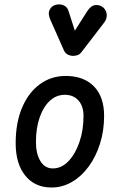

<svg xmlns="http://www.w3.org/2000/svg" viewBox="-20 -851 536 876"><path d="M215 4.5Q139 4.5 95.2 -49.8Q51.5 -104 51.5 -197.5Q51.5 -289.5 80.2 -358.5Q109 -427.5 160.8 -466Q212.5 -504.5 280 -504.5Q362 -504.5 408.5 -457Q455 -409.5 455 -322.5Q455 -254.5 436.2 -195.2Q417.5 -136 384.5 -91Q351.5 -46 308 -20.8Q264.5 4.5 215 4.5ZM221 -82.5Q260.5 -82.5 292 -115.2Q323.5 -148 342.2 -202.2Q361 -256.5 361 -322Q361 -366.5 338 -392.5Q315 -418.5 275.5 -418.5Q237 -418.5 207.2 -391Q177.5 -363.5 160.8 -314.8Q144 -266 144 -203.5Q144 -149 164.5 -115.8Q185 -82.5 221 -82.5ZM312 -596Q301.5 -596 290 -601.5Q278.5 -607 272 -620.5L211 -758Q197.5 -787 206 -805.2Q214.5 -823.5 232.5 -828.5Q252.5 -834.5 270.2 -826.8Q288 -819 293 -799.5L321.5 -711L378 -800Q395.5 -826.5 415.8 -828Q436 -829.5 451 -817Q466 -803 467 -784Q468 -765 456 -749L353.5 -615.5Q344 -602.5 333.2 -599.2Q322.5 -596 312 -596Z"/></svg>

Font: Edu AU VIC WA NT Pre Medium
Style: Regular
Weight: 500
Designer: Tina and Corey Anderson, Eben Sorkin, Mirko Velimirovic
Foundry: Google for Education
Version: Version 1.001